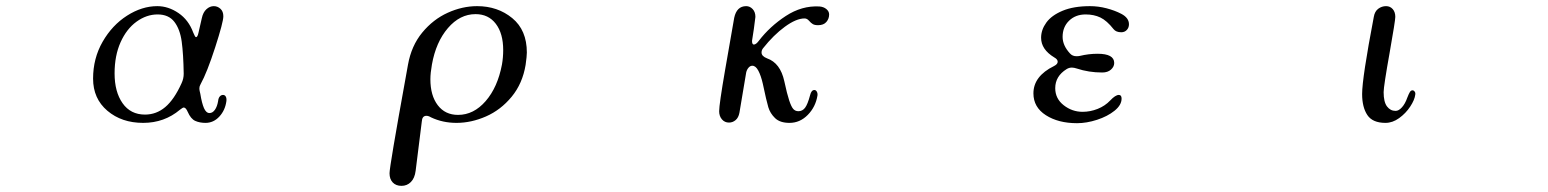

<svg xmlns="http://www.w3.org/2000/svg" viewBox="-20 -400 5040 625"><path d="M492 -380Q528 -380 561 -357.5Q594 -335 609 -294Q615 -279 618 -279Q623 -279 626 -293Q627 -299 637 -341Q641 -360 652 -370Q663 -380 676 -380Q688 -380 697.5 -371.5Q707 -363 707 -347Q707 -328 680.5 -246Q654 -164 633 -126Q629 -119 629 -113Q629 -108 630 -103.5Q631 -99 632 -95Q637 -64 644 -48Q651 -32 662 -32Q672 -32 679.5 -42.5Q687 -53 690 -71Q691 -81 695.5 -86Q700 -91 706 -91Q712 -91 715 -85.5Q718 -80 717 -71Q713 -41 694 -20.5Q675 0 649 0Q630 0 615.5 -6.5Q601 -13 591 -36Q585 -50 578 -50Q575 -50 566 -43Q515 0 446 0Q376 0 329.5 -39.5Q283 -79 283 -144Q283 -210 314 -264Q345 -318 393.5 -349Q442 -380 492 -380ZM452 -27Q489 -27 518 -51.5Q547 -76 571 -129Q578 -144 578 -160Q577 -224 571.5 -264.5Q566 -305 547.5 -329Q529 -353 493 -353Q457 -353 424.5 -329.5Q392 -306 372.5 -262.5Q353 -219 353 -161Q353 -101 379 -64Q405 -27 452 -27Z M1301 -150 1308 -189Q1319 -251 1354.5 -294Q1390 -337 1437.5 -358.5Q1485 -380 1533 -380Q1600 -380 1647.5 -341Q1695 -302 1695 -229Q1695 -217 1691 -189Q1681 -128 1645.5 -85Q1610 -42 1562 -21Q1514 0 1466 0Q1421 0 1383 -18Q1375 -23 1368 -23Q1354 -23 1353 -4L1333 156Q1330 180 1317.5 192.5Q1305 205 1287 205Q1269 205 1258.5 194Q1248 183 1248 164Q1248 142 1301 -150ZM1381 -142Q1381 -89 1405 -57.5Q1429 -26 1471 -26Q1522 -26 1561 -71Q1600 -116 1614 -190Q1618 -213 1618 -237Q1618 -291 1594 -322.5Q1570 -354 1528 -354Q1477 -354 1438 -308.5Q1399 -263 1386 -190Q1381 -162 1381 -142Z M2370 -342Q2378 -380 2409 -380Q2421 -380 2430 -370.5Q2439 -361 2439 -345L2434 -306L2428 -267Q2428 -255 2434 -255Q2441 -255 2450 -267Q2486 -314 2538 -348Q2590 -382 2647 -379Q2661 -378 2670 -370.5Q2679 -363 2679 -353Q2679 -339 2670 -328.5Q2661 -318 2643 -318Q2632 -318 2626 -321.5Q2620 -325 2613.5 -332.5Q2607 -340 2599 -340Q2572 -340 2535 -313Q2498 -286 2464 -243Q2459 -237 2459 -229Q2459 -217 2477 -210Q2520 -195 2533 -136Q2542 -94 2549 -73Q2556 -52 2562.5 -45Q2569 -38 2579 -38Q2592 -38 2600.5 -49Q2609 -60 2617 -90Q2621 -107 2631 -107Q2636 -107 2639 -101.5Q2642 -96 2641 -89Q2635 -52 2609.5 -26Q2584 0 2550 0Q2519 0 2503 -15.5Q2487 -31 2481 -51Q2475 -71 2463 -128Q2457 -154 2448.5 -170Q2440 -186 2429 -186Q2422 -186 2416.5 -179.5Q2411 -173 2409 -164L2387 -33Q2384 -17 2374.5 -9Q2365 -1 2353 -1Q2339 -1 2330 -11.5Q2321 -22 2321 -38Q2321 -60 2340.5 -173Q2360 -286 2370 -342Z M3411 -185Q3423 -191 3423 -199Q3423 -207 3412 -213Q3369 -239 3369 -277Q3369 -303 3386 -326.5Q3403 -350 3439 -365Q3475 -380 3528 -380Q3555 -380 3582 -373Q3609 -366 3630 -355Q3655 -342 3655 -321Q3655 -310 3648 -302.5Q3641 -295 3630 -295Q3613 -295 3605 -305Q3583 -333 3562 -343Q3541 -353 3514 -353Q3481 -353 3460 -332.5Q3439 -312 3439 -280Q3439 -252 3463 -226Q3471 -217 3484 -217Q3491 -217 3495 -218Q3524 -225 3553 -225Q3607 -225 3607 -195Q3607 -183 3596.5 -173.5Q3586 -164 3568 -164Q3524 -164 3485 -177Q3476 -180 3469 -180Q3460 -180 3452 -175Q3415 -152 3415 -113Q3415 -79 3442.5 -57.5Q3470 -36 3504 -36Q3529 -36 3553 -45.5Q3577 -55 3594 -73Q3611 -91 3622 -91Q3631 -91 3631 -79Q3631 -58 3608 -39.5Q3585 -21 3551 -10Q3517 1 3486 1Q3425 1 3384.5 -25Q3344 -51 3344 -96Q3344 -152 3411 -185Z M4414 -94Q4414 -146 4452 -345Q4455 -363 4466.5 -371.5Q4478 -380 4492 -380Q4505 -380 4513.5 -370.5Q4522 -361 4522 -345Q4522 -333 4504 -231Q4484 -119 4484 -100Q4484 -68 4495 -53.5Q4506 -39 4523 -39Q4533 -39 4543.5 -50.5Q4554 -62 4561 -82Q4566 -95 4569.5 -100.5Q4573 -106 4578 -106Q4582 -106 4585 -102Q4588 -98 4587 -92Q4585 -75 4570.5 -53Q4556 -31 4534.5 -15.5Q4513 0 4490 0Q4448 0 4431 -25.5Q4414 -51 4414 -94Z"/></svg>

Font: Hina Mincho
Style: Regular
Weight: 400
Designer: satsuyako
Foundry: satsuyako
Version: Version 1.100